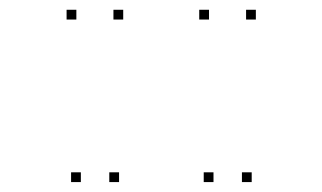

<svg xmlns="http://www.w3.org/2000/svg" viewBox="-20 -760 660 393"><path d="M232.2 -720V-740H212.2V-720ZM136.3 -720V-740H116.3V-720ZM145.5 -387.3V-407.3H125.5V-387.3ZM223.7 -387.3V-407.3H203.7V-387.3ZM503.7 -720V-740H483.7V-720ZM407.8 -720V-740H387.8V-720ZM417 -387.3V-407.3H397V-387.3ZM495.2 -387.3V-407.3H475.2V-387.3Z"/></svg>

Font: Monaspace Argon Dots Var
Style: Regular
Weight: 400
Designer: Riley Cran and the Lettermatic Team
Version: Version 1.100 (Monaspace Argon Dots)